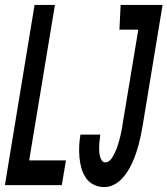

<svg xmlns="http://www.w3.org/2000/svg" viewBox="-34 -755 683 783"><path d="M391 8Q368 8 348 -2Q328 -12 316 -30Q304 -48 298 -69.5Q292 -91 290 -113.5Q288 -136 289 -159Q290 -182 294 -206H375Q374 -195 372.5 -184.5Q371 -174 370.5 -163Q370 -152 370.5 -141.5Q371 -131 373 -121Q375 -111 380 -102Q385 -93 396 -93Q405 -93 412.5 -99.5Q420 -106 425 -114.5Q430 -123 434 -131.5Q438 -140 441.5 -148.5Q445 -157 447.5 -166Q450 -175 452.5 -183.5Q455 -192 457 -201Q459 -210 461 -219Q463 -228 464.5 -237Q466 -246 467 -255L530 -634H453L458 -735H629L547 -238Q544 -220 540 -201Q536 -182 531 -163.5Q526 -145 519.5 -126.5Q513 -108 505 -90.5Q497 -73 486 -55.5Q475 -38 460.5 -23.5Q446 -9 428 -0.5Q410 8 391 8ZM-14 0 107 -735H190L85 -101H235L218 0Z"/></svg>

Font: Iosevka SS04 Extended
Style: Bold Italic
Weight: 700
Width: 7
Italic angle: -9°
Monospace: yes
Designer: Belleve Invis
Foundry: Belleve Invis
Version: Version 19.0.0; ttfautohint (v1.8.4)